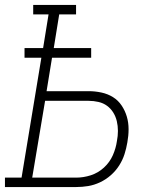

<svg xmlns="http://www.w3.org/2000/svg" viewBox="-35 -755 655 775"><path d="M-15 0V-38H52L132 -522H64V-561H139L161 -697H99V-735H272V-697H204L182 -561H333V-522H175L153 -387H323Q349 -387 374.5 -381.5Q400 -376 421 -363Q442 -350 456 -329Q470 -308 477 -284Q484 -260 484 -233.5Q484 -207 479 -180Q475 -156 467.5 -132.5Q460 -109 446 -87Q432 -65 412 -47.5Q392 -30 368.5 -19Q345 -8 321 -4Q297 0 272 0ZM95 -38H272Q302 -38 331.5 -47.5Q361 -57 384.5 -78.5Q408 -100 420.5 -128.5Q433 -157 437 -186Q441 -206 441 -226.5Q441 -247 436.5 -266Q432 -285 422 -301Q412 -317 397 -328Q382 -339 362.5 -343.5Q343 -348 323 -348H147Z"/></svg>

Font: Iosevka Curly Slab XLtEx
Style: Italic
Weight: 200
Width: 7
Italic angle: -9°
Monospace: yes
Designer: Belleve Invis
Foundry: Belleve Invis
Version: Version 11.1.0; ttfautohint (v1.8.3)